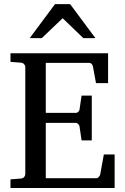

<svg xmlns="http://www.w3.org/2000/svg" viewBox="-20 -936 623 956"><path d="M32.2 0V-43L84 -46.9Q94.7 -47.9 100.3 -54.7Q106 -61.5 106 -68.8V-602.1Q106 -609.4 100.3 -616.2Q94.7 -623 84 -624L32.2 -627.9V-670.9H518.1V-522H458L442.9 -604Q441.9 -611.3 436.8 -617.2Q431.6 -623 424.8 -623H208V-374H357.9Q364.7 -374 370.4 -379.9Q376 -385.7 376 -391.1L386.2 -460H437V-236.8H386.2L376 -306.2Q376 -311.5 370.1 -317.9Q364.3 -324.2 357.9 -324.2H208V-48.8H460.9Q467.3 -48.8 472.7 -55.7Q478 -62.5 479 -67.9L497.1 -167H550.8V0ZM395 -746.1 292 -845.2 188 -746.1H127.9L253.9 -915.5H329.1L455.1 -746.1Z"/></svg>

Font: BabelStone Ogham Pictish
Style: Bold Italic
Weight: 700
Italic angle: -30°
Designer: Andrew West
Foundry: BabelStone
Version: Version 1.02 March 14, 2022